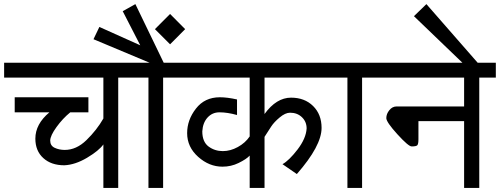

<svg xmlns="http://www.w3.org/2000/svg" viewBox="-30 -920 2447 940"><path d="M287.1 -186Q343.8 -186 393.1 -233.9Q443.8 -283.2 476.1 -339.8V-540H-9.8V-612.8H629.9V-540H548.8V0H476.1V-212.9Q454.1 -182.1 396 -147.5Q338.4 -113.3 285.2 -110.8Q220.7 -110.8 182.1 -146Q143.1 -181.2 143.1 -241.2Q143.1 -312.5 211.9 -370.1H42V-443.8H402.8V-370.1H314Q276.9 -339.8 246.6 -297.9Q216.3 -255.9 215.8 -231.9Q215.8 -206.5 237.8 -196.3Q259.8 -186 287.1 -186Z M855.5 -540H768.6V0H696.8V-540H609.9V-612.8H702.6L427.7 -728L456.5 -788.1L656.7 -698.2L570.8 -865.2L632.8 -899.9L771.5 -612.8H855.5Z M802.7 -851.6 876.5 -777.3 802.7 -703.1 728.5 -777.3Z M1061 -180.2Q1098.1 -180.2 1134.3 -200.2Q1170.9 -220.2 1192.4 -252V-540H835.4V-612.8H1604V-540H1265.1V-361.8Q1323.2 -441.9 1395 -441.9Q1461.4 -441.9 1502.9 -400.9Q1544.4 -359.9 1544.4 -293.9Q1544.4 -206.1 1423.3 -67.9L1353 -116.2Q1384.8 -133.8 1426.3 -187.5Q1468.3 -242.2 1471.2 -291Q1471.2 -324.2 1448.2 -346.2Q1425.3 -368.2 1390.1 -368.2Q1366.7 -368.2 1338.9 -344.7Q1312 -322.3 1297.9 -300.8Q1279.8 -273.9 1265.1 -250V0H1192.4V-158.2Q1176.3 -140.6 1138.2 -122.1Q1101.6 -104 1059.1 -104Q994.1 -104 940.4 -151.9Q886.2 -200.2 886.2 -268.1Q886.2 -333 929.2 -388.2Q972.2 -443.8 1046.4 -443.8Q1082.5 -443.8 1130.4 -433.1V-356.9Q1083.5 -370.1 1044.4 -370.1Q1009.3 -370.1 985.8 -344.2Q962.9 -318.8 960.4 -276.9Q960.4 -225.6 991.2 -202.6Q1021.5 -180.2 1061 -180.2Z M1829.6 -540H1742.7V0H1670.9V-540H1584V-612.8H1829.6Z M1861.3 -341.8Q1861.3 -362.3 1876 -380.4Q1890.6 -398.9 1912.1 -398.9H2242.2V-540H1809.6V-612.8H2397.5V-540H2316.4V0H2242.2V-327.1H2018.6V-238.8Q2018.6 -215.3 2013.2 -209Q2007.8 -203.1 1985.4 -203.1Q1969.7 -203.1 1915.5 -262.7Q1861.3 -322.3 1861.3 -341.8Z M2308.6 -612.8H2233.9L1996.6 -840.8L2057.6 -899.9Z"/></svg>

Font: Miedinger*
Style: Book
Weight: 400
Version: Version 001.000